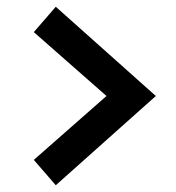

<svg xmlns="http://www.w3.org/2000/svg" viewBox="-20 -532 521 568"><path d="M145 -512 441 -248 145 16 80 -59 295 -248 80 -437Z"/></svg>

Font: Andada
Style: Bold
Weight: 700
Designer: Carolina Giovagnoli
Foundry: Carolina Giovagnoli
Version: Version 1.003